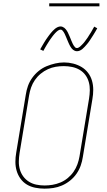

<svg xmlns="http://www.w3.org/2000/svg" viewBox="-20 -1119 640 1147"><path d="M246 8Q218 8 190.5 2.5Q163 -3 140.5 -16.5Q118 -30 102.5 -51.5Q87 -73 79.5 -98.5Q72 -124 72 -152Q72 -180 77 -208L134 -553Q138 -580 147 -605.5Q156 -631 172.5 -654Q189 -677 211 -695Q233 -713 258.5 -723.5Q284 -734 310.5 -740Q337 -746 363 -746Q391 -746 418 -739Q445 -732 467.5 -718.5Q490 -705 506 -684Q522 -663 529.5 -637Q537 -611 537 -583Q537 -555 532 -527L475 -182Q471 -155 462 -129.5Q453 -104 437 -81Q421 -58 398.5 -40Q376 -22 350.5 -11Q325 0 298.5 4Q272 8 246 8Q246 8 246 8Q246 8 246 8ZM246 -11Q270 -11 294 -15Q318 -19 341.5 -29Q365 -39 385 -55.5Q405 -72 419.5 -93Q434 -114 442.5 -137.5Q451 -161 455 -185L512 -530Q516 -555 516.5 -580Q517 -605 510.5 -628.5Q504 -652 490 -671Q476 -690 455.5 -702Q435 -714 410.5 -719Q386 -724 361 -724Q336 -724 312.5 -720Q289 -716 266 -705.5Q243 -695 223 -678.5Q203 -662 188.5 -641Q174 -620 166 -597Q158 -574 154 -550L97 -205Q93 -180 92.5 -155Q92 -130 98.5 -107Q105 -84 119 -65Q133 -46 153 -33.5Q173 -21 197 -16Q221 -11 246 -11ZM440 -813Q433 -813 427 -815.5Q421 -818 416.5 -821.5Q412 -825 408 -830Q404 -835 401 -840Q398 -845 395.5 -850Q393 -855 390.5 -860.5Q388 -866 385.5 -872Q383 -878 380.5 -884Q378 -890 375.5 -896Q373 -902 370.5 -907.5Q368 -913 366 -917.5Q364 -922 360 -928Q356 -934 352 -938Q348 -942 342 -942Q337 -942 332 -939.5Q327 -937 324 -934.5Q321 -932 317 -928.5Q313 -925 308.5 -920Q304 -915 302 -912.5Q300 -910 297.5 -907Q295 -904 292.5 -900.5Q290 -897 287.5 -893.5Q285 -890 282 -886Q279 -882 276.5 -878Q274 -874 271 -869.5Q268 -865 265 -860Q262 -855 258.5 -849.5Q255 -844 252 -838.5Q249 -833 245.5 -827Q242 -821 239 -815L220 -824Q226 -835 232 -845Q238 -855 243.5 -864.5Q249 -874 254.5 -882Q260 -890 265 -897Q270 -904 274.5 -910Q279 -916 283.5 -921.5Q288 -927 295 -934.5Q302 -942 309 -947.5Q316 -953 324.5 -957Q333 -961 342 -961Q348 -961 354 -958.5Q360 -956 364.5 -952.5Q369 -949 373 -944Q377 -939 380 -934.5Q383 -930 385.5 -924.5Q388 -919 390.5 -913.5Q393 -908 395.5 -902.5Q398 -897 400.5 -890.5Q403 -884 405.5 -878Q408 -872 410.5 -866.5Q413 -861 415 -856.5Q417 -852 421 -846Q425 -840 429 -836Q433 -832 440 -832Q444 -832 449 -834.5Q454 -837 457.5 -840Q461 -843 464.5 -846.5Q468 -850 472.5 -854.5Q477 -859 479 -861.5Q481 -864 483.5 -867Q486 -870 488.5 -873.5Q491 -877 493.5 -880.5Q496 -884 499 -888Q502 -892 505 -896.5Q508 -901 510.5 -905.5Q513 -910 516.5 -915Q520 -920 523 -925Q526 -930 529 -935.5Q532 -941 535.5 -947Q539 -953 543 -960L561 -950Q555 -939 549 -929Q543 -919 537.5 -910Q532 -901 526.5 -893Q521 -885 516.5 -877.5Q512 -870 507 -864Q502 -858 497.5 -852.5Q493 -847 486 -839.5Q479 -832 472.5 -826.5Q466 -821 457.5 -817Q449 -813 440 -813ZM274 -1081V-1099H574V-1081Z"/></svg>

Font: Iosevka Slab Thin Extended
Style: Italic
Weight: 100
Width: 7
Italic angle: -9°
Monospace: yes
Designer: Belleve Invis
Foundry: Belleve Invis
Version: Version 11.1.0; ttfautohint (v1.8.3)